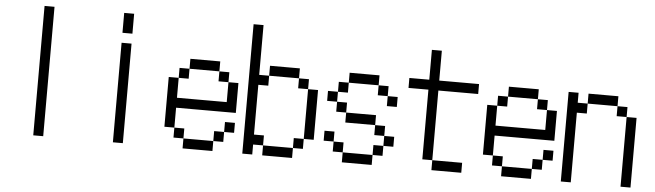

<svg xmlns="http://www.w3.org/2000/svg" viewBox="-49 -1006 4099 1201"><g transform="rotate(5 2000.0 -406.0)"><path d="M187.5 -812.5H250V0H187.5Z M687.5 -625H750V0H687.5ZM687.5 -812.5H750V-687.5H687.5Z M1125 -62.5H1312.5V0H1125V-62.5H1062.5V-125H1125ZM1312.5 -125H1375V-62.5H1312.5ZM1000 -437.5H1062.5V-312.5H1375V-437.5H1437.5V-250H1062.5V-125H1000ZM1375 -187.5H1437.5V-125H1375ZM1062.5 -500H1125V-437.5H1062.5ZM1312.5 -500H1375V-437.5H1312.5V-500H1125V-562.5H1312.5Z M1500 -812.5H1562.5V-500H1625V-437.5H1562.5V-125H1625V-62.5H1562.5V0H1500ZM1625 -62.5H1812.5V0H1625ZM1812.5 -125H1875V-62.5H1812.5ZM1875 -437.5H1937.5V-125H1875ZM1812.5 -500H1875V-437.5H1812.5V-500H1625V-562.5H1812.5Z M2125 -62.5H2312.5V0H2125V-62.5H2062.5V-125H2125ZM2312.5 -125H2375V-62.5H2312.5ZM2000 -187.5H2062.5V-125H2000ZM2375 -187.5H2437.5V-125H2375V-187.5H2312.5V-250H2375ZM2125 -312.5H2312.5V-250H2125V-312.5H2062.5V-375H2125ZM2000 -437.5H2062.5V-375H2000ZM2375 -437.5H2437.5V-375H2375V-437.5H2312.5V-500H2375ZM2062.5 -500H2125V-437.5H2062.5ZM2125 -562.5H2312.5V-500H2125Z M2687.5 -62.5H2875V0H2687.5V-62.5H2625V-500H2500V-562.5H2625V-750H2687.5V-562.5H2937.5V-500H2687.5Z M3125 -62.5H3312.5V0H3125V-62.5H3062.5V-125H3125ZM3312.5 -125H3375V-62.5H3312.5ZM3000 -437.5H3062.5V-312.5H3375V-437.5H3437.5V-250H3062.5V-125H3000ZM3375 -187.5H3437.5V-125H3375ZM3062.5 -500H3125V-437.5H3062.5ZM3312.5 -500H3375V-437.5H3312.5V-500H3125V-562.5H3312.5Z M3500 -562.5H3562.5V-500H3625V-437.5H3562.5V0H3500ZM3875 -437.5H3937.5V0H3875ZM3812.5 -500H3875V-437.5H3812.5V-500H3625V-562.5H3812.5Z"/></g></svg>

Font: HE실루아
Style: regular
Weight: 500
Monospace: yes
Designer: Taeyun An (WindowsTiger)
Version: v1